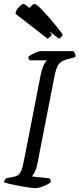

<svg xmlns="http://www.w3.org/2000/svg" viewBox="-28 -967 408 987"><path d="M151 0Q144 0 128.5 -2Q113 -4 93 -7.5Q73 -11 52.5 -15Q32 -19 16 -23Q0 -27 -8 -30Q-6 -38 -2 -43.5Q2 -49 6 -52L33 -56Q51 -59 62 -65Q73 -71 81 -89.5Q89 -108 96 -146L181 -582Q190 -621 199.5 -637.5Q209 -654 212 -657H125Q122 -660 120 -664.5Q118 -669 117 -675Q124 -681 136.5 -687.5Q149 -694 161.5 -699Q174 -704 180 -704H349Q353 -700 357 -692.5Q361 -685 360 -674L314 -661Q284 -653 272 -634Q260 -615 252 -575L164 -124Q160 -101 151.5 -84.5Q143 -68 136 -60L228 -50Q229 -49 231 -43Q233 -37 233 -30Q217 -18 193.5 -9Q170 0 151 0ZM217 -768 52 -896Q53 -909 61 -920.5Q69 -932 78.5 -939.5Q88 -947 92 -947Q99 -947 121.5 -927.5Q144 -908 175 -872.5Q206 -837 238 -789Q236 -783 229 -777Q222 -771 217 -768ZM275 -768 110 -896Q112 -908 119 -919.5Q126 -931 135.5 -939Q145 -947 151 -947Q157 -947 177.5 -927Q198 -907 229 -871.5Q260 -836 295 -789Q294 -786 288.5 -779Q283 -772 275 -768Z"/></svg>

Font: Texturina 12pt ExtraLight
Style: Italic
Weight: 250
Italic angle: -11°
Designer: Guillermo Torres Carreño
Foundry: Omnibus-Type
Version: Version 1.002